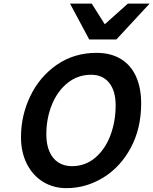

<svg xmlns="http://www.w3.org/2000/svg" viewBox="-20 -1003 827 1036"><path d="M604 -435.1Q604 -513.2 568.8 -556.4Q533.7 -599.6 471.7 -599.6Q399.9 -599.6 345 -555.7Q290 -511.7 260 -438Q230 -364.3 230 -277.3Q230 -223.6 246.8 -185.1Q263.7 -146.5 294.7 -126.5Q325.7 -106.4 368.2 -106.4Q439.9 -106.4 493.7 -151.9Q547.4 -197.3 575.7 -272.5Q604 -347.7 604 -435.1ZM338.4 12.2Q267.6 12.2 211.9 -22.2Q156.2 -56.6 124.8 -119.1Q93.3 -181.6 93.3 -263.2Q93.3 -379.9 143.6 -484.6Q193.8 -589.4 286.9 -653.6Q379.9 -717.8 501 -717.8Q578.6 -717.8 632.8 -684.3Q687 -650.9 714.4 -589.4Q741.7 -527.8 741.7 -444.8Q741.7 -309.6 685.5 -205.3Q629.4 -101.1 536.6 -44.4Q443.8 12.2 338.4 12.2ZM787.1 -983.4 607.9 -790H461.4L357.9 -983.4H475.1L545.4 -872.1L669.9 -983.4Z"/></svg>

Font: Lesson One
Style: Bold Italic
Weight: 700
Italic angle: -14°
Designer: But Ko, Victor Gaultney, Annie Olsen, Julie Remington, Don Collingsworth, Eric Hays, Becca Hirsbrunner
Version: Version 1.100